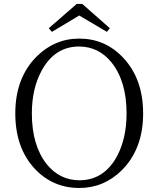

<svg xmlns="http://www.w3.org/2000/svg" viewBox="-20 -939 803 974"><path d="M381.8 -860.4 243.2 -777.3 227.5 -795.9 369.1 -918.9H397.5L537.1 -795.9L522.5 -777.3ZM381.8 -24.4Q508.8 -24.4 575.2 -149.4Q622.1 -240.2 622.1 -363.3Q622.1 -526.4 545.9 -622.1Q481.4 -702.1 381.8 -703.1Q256.8 -703.1 190.4 -579.1Q141.6 -488.3 141.6 -363.3Q141.6 -202.1 216.8 -106.4Q282.2 -25.4 381.8 -24.4ZM381.8 -743.2Q513.7 -743.2 604.5 -646.5Q706.1 -539.1 706.1 -363.3Q706.1 -183.6 597.7 -75.2Q506.8 14.6 381.8 14.6Q249 14.6 157.2 -82Q57.6 -188.5 57.6 -363.3Q57.6 -543 165 -651.4Q256.8 -743.2 381.8 -743.2Z"/></svg>

Font: GenYoMin JP Light
Style: Regular
Weight: 300
Version: Version 1.001;PS 1;hotconv 16.6.51;makeotf.lib2.5.65220 DEVE